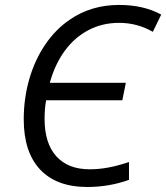

<svg xmlns="http://www.w3.org/2000/svg" viewBox="-20 -744 670 774"><path d="M75.7 -262.7Q75.7 -347.2 97.9 -424.6Q120.1 -502 162.1 -564Q204.1 -626 261.7 -665Q347.7 -724.1 460 -724.1Q559.1 -724.1 629.9 -685.1L596.2 -615.7Q533.2 -651.9 460 -651.9Q393.1 -651.9 337.4 -623Q281.7 -594.2 241.7 -540Q201.7 -485.8 180.7 -410.2H487.3L473.1 -339.8H166Q159.7 -306.6 159.7 -264.6Q159.7 -166.5 207 -114Q254.4 -61.5 341.8 -61.5Q377.9 -61.5 415.5 -68.4Q453.1 -75.2 500 -90.8V-19Q419.9 9.8 332 9.8Q208 9.8 141.8 -60.5Q75.7 -130.9 75.7 -262.7Z"/></svg>

Font: Viking Open Sans
Style: Italic
Weight: 400
Italic angle: -12°
Foundry: Ascender Corporation
Version: Version 2.000